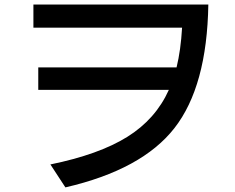

<svg xmlns="http://www.w3.org/2000/svg" viewBox="-20 -770 1040 850"><path d="M127.9 -647.5V-750H902.3Q896.5 -387.7 752.4 -203.1Q608.4 -18.6 269.5 59.6L203.1 -42Q418 -85.9 543.5 -164.1Q668.9 -242.2 727.5 -372.1H149.4V-471.7H761.7Q780.3 -547.9 786.1 -647.5Z"/></svg>

Font: GenEi M Gothic v2 Medium
Style: Regular
Weight: 500
Version: Version 2.0